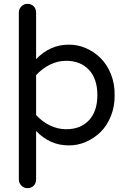

<svg xmlns="http://www.w3.org/2000/svg" viewBox="-20 -755 671 1010"><path d="M583 -254.9Q584 -195.8 563.5 -144.8Q543 -93.8 508.8 -60.3Q474.6 -26.9 430.7 -8.1Q386.7 10.7 340.8 9.8Q242.7 9.8 169.9 -65.9V189Q169.9 209 157 221.9Q144 234.9 124 234.9Q105.5 234.9 92.3 221.2Q79.1 207.5 79.1 189V-689Q79.1 -707.5 92.3 -721.2Q105.5 -734.9 124 -734.9Q144 -734.9 157 -721.9Q169.9 -709 169.9 -689V-443.8Q243.2 -520 340.8 -520Q386.7 -521 430.7 -502.2Q474.6 -483.4 508.8 -449.7Q543 -416 563.5 -365Q584 -314 583 -254.9ZM328.1 -435.1Q283.7 -435.1 242.7 -414.8Q201.7 -394.5 169.9 -359.9V-149.9Q201.7 -115.2 242.7 -95.2Q283.7 -75.2 328.1 -75.2Q403.8 -75.2 448 -122.3Q492.2 -169.4 492.2 -254.9Q492.2 -340.3 447.8 -387.7Q403.3 -435.1 328.1 -435.1Z"/></svg>

Font: Aka-Acid-Varela
Style: Regular
Weight: 400
Designer: Joe Prince, Avraham Cornfeld, Cyberella
Foundry: Joe Prince, Avraham Cornfeld, Cyberella
Version: Version 2.000; ttfautohint (v1.5.33-1714) -l 8 -r 50 -G 200 